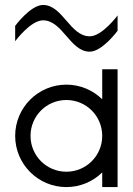

<svg xmlns="http://www.w3.org/2000/svg" viewBox="-20 -761 540 781"><path d="M41.7 -655.8V-593.3C41.7 -593.3 104.2 -678.3 155 -678.3C235 -678.3 265 -550.8 345 -550.8C395.8 -550.8 458.3 -635.8 458.3 -635.8V-698.3C458.3 -698.3 395.8 -613.3 345 -613.3C265 -613.3 235 -740.8 155 -740.8C104.2 -740.8 41.7 -655.8 41.7 -655.8ZM41.7 -208.3C41.7 -93.3 135 0 250 0C306.8 0 358.2 -22.7 395.8 -59.6V0H458.3V-479.2H395.8V-357.1C358.2 -393.9 306.8 -416.7 250 -416.7C135 -416.7 41.7 -323.3 41.7 -208.3ZM104.2 -208.3C104.2 -289.2 169.2 -354.2 250 -354.2C330.8 -354.2 395.8 -289.2 395.8 -208.3C395.8 -127.5 330.8 -62.5 250 -62.5C169.2 -62.5 104.2 -127.5 104.2 -208.3Z"/></svg>

Font: Amy Mono
Style: Regular
Weight: 400
Monospace: yes
Version: Version 001.000